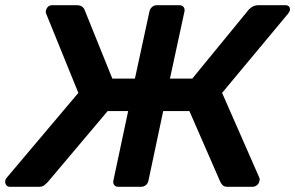

<svg xmlns="http://www.w3.org/2000/svg" viewBox="-21 -720 1138 740"><path d="M1079 -700Q1089 -700 1093.5 -694Q1098 -688 1096 -679Q1094 -674 1089 -667L835 -362L979 -34Q981 -29 979 -23Q978 -14 970 -7Q962 0 952 0H857Q843 0 837.5 -6Q832 -12 829 -17L709 -292H608L551 -23Q549 -13 541 -6.5Q533 0 522 0H435Q425 0 419.5 -6.5Q414 -13 416 -24L473 -292H394L162 -17Q157 -12 149.5 -6Q142 0 129 0H17Q8 0 3 -7Q-2 -14 -1 -23Q0 -26 1 -29Q2 -32 4 -34L281 -362L157 -667Q154 -674 156 -679Q158 -688 164 -694Q170 -700 181 -700H273Q287 -700 294.5 -695Q302 -690 305 -682L412 -417H499L555 -676Q557 -686 565 -693Q573 -700 583 -700H670Q681 -700 686.5 -693Q692 -686 690 -676L634 -417H720L937 -682Q944 -690 953.5 -695Q963 -700 976 -700Z"/></svg>

Font: Rubik Medium
Style: Italic
Weight: 500
Italic angle: -12°
Designer: Hubert and Fischer
Foundry: Hubert and Fischer
Version: Version 2.300;gftools[0.9.30]